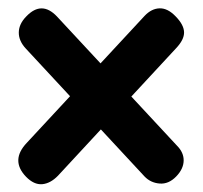

<svg xmlns="http://www.w3.org/2000/svg" viewBox="-20 -578 498 472"><path d="M44 -143.5Q5 -184 46 -227L335.5 -539Q352.5 -557 372.5 -557.5Q392.5 -558 412 -537.5Q432 -517 432.5 -498.8Q433 -480.5 412.5 -459L122.5 -146Q104 -127 83.8 -125.2Q63.5 -123.5 44 -143.5ZM413 -144Q394.5 -125 372.5 -126.8Q350.5 -128.5 335.5 -144L44 -458Q26 -477 26.2 -498.2Q26.5 -519.5 45 -538Q82.5 -577 120 -537.5L415 -220Q432 -203 431.5 -182.8Q431 -162.5 413 -144Z"/></svg>

Font: Fraunces 144pt S100 Black
Style: Regular
Weight: 900
Version: Version 1.000